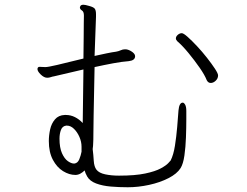

<svg xmlns="http://www.w3.org/2000/svg" viewBox="-20 -770 1040 810"><path d="M766 -266Q766 -232 764.5 -190.5Q763 -149 758 -114Q753 -79 742 -61Q727 -37 691 -18.5Q655 0 609 10Q563 20 519 20Q482 20 447 17Q412 14 385.5 4Q359 -6 348 -25Q344 -32 341 -39Q338 -46 337 -51Q329 -43 319 -37.5Q309 -32 298 -32Q272 -32 246 -48Q220 -64 203 -96Q186 -128 186 -175Q186 -199 191.5 -224Q197 -249 212 -266.5Q227 -284 253 -285H258Q278 -285 296 -276Q314 -267 329 -251L332 -477L208 -448Q201 -447 194 -444.5Q187 -442 179 -442Q166 -442 152 -455.5Q138 -469 138 -479Q138 -484 142 -487Q143 -488 148 -488Q153 -488 159 -487.5Q165 -487 172 -487Q182 -487 221 -496Q260 -505 332 -523Q333 -571 333 -610.5Q333 -650 333.5 -675.5Q334 -701 334 -704Q334 -721 325.5 -726Q317 -731 317 -739Q317 -740 317.5 -740.5Q318 -741 318 -742Q320 -750 332 -750Q339 -750 356 -745Q375 -740 380 -733Q385 -726 385 -710V-699L379 -534Q406 -540 430 -545Q454 -550 470 -552Q481 -554 489.5 -558Q498 -562 507 -562H511Q522 -561 534 -553.5Q546 -546 549 -538Q550 -536 550 -533Q550 -515 523 -512Q495 -510 457.5 -503Q420 -496 379 -487L375 -284Q374 -240 374 -208Q374 -176 373 -164Q373 -160 372.5 -154Q372 -148 371 -141Q374 -117 375.5 -92Q377 -67 387 -54Q398 -40 424 -34.5Q450 -29 482 -29Q550 -29 592.5 -38Q635 -47 658 -59.5Q681 -72 690 -82Q699 -92 700 -93Q712 -117 718 -155Q724 -193 727.5 -234Q731 -275 733 -304Q736 -337 751 -337Q756 -337 761 -328.5Q766 -320 766 -302ZM869 -420Q858 -420 852 -432Q844 -453 822.5 -484Q801 -515 775.5 -546Q750 -577 728 -596Q722 -602 722 -608Q722 -616 730 -623Q738 -630 747 -630Q754 -630 771.5 -614.5Q789 -599 811 -575.5Q833 -552 853 -526.5Q873 -501 886.5 -480.5Q900 -460 900 -452Q900 -439 890 -429.5Q880 -420 869 -420ZM294 -80Q308 -82 314.5 -98Q321 -114 324 -130V-151Q324 -172 315 -192.5Q306 -213 292 -226.5Q278 -240 263 -240H259Q243 -238 237 -221.5Q231 -205 231 -185Q231 -147 241.5 -123.5Q252 -100 266.5 -90Q281 -80 292 -80Z"/></svg>

Font: Moon Stars Kai HW Light
Style: Regular
Weight: 300
Designer: GuiWonder
Version: Version 1.101